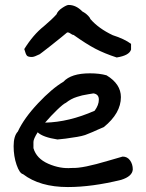

<svg xmlns="http://www.w3.org/2000/svg" viewBox="-20 -708 591 775"><path d="M78 -510Q114 -568 157 -602Q190 -630 208 -650Q213 -664 231 -676Q249 -688 257 -688Q287 -688 312 -662Q331 -652 342 -637L345 -631Q378 -593 435 -566Q482 -551 509 -531V-508Q502 -484 451 -476Q402 -492 365.5 -511Q329 -530 277 -567Q272 -567 264 -573Q258 -577 255 -577H251L228 -558L183 -522L152 -498L140 -489Q118 -478 109 -478Q94 -478 89 -483Q84 -488 78 -510ZM52 -177Q77 -231 133.5 -291Q190 -351 236 -378Q267 -412 343 -412Q382 -412 410 -404Q468 -369 468 -316Q468 -251 399 -195Q391 -192 374.5 -184.5Q358 -177 354.5 -175.5Q351 -174 338.5 -169Q326 -164 323.5 -163Q321 -162 309 -159Q297 -156 291.5 -155.5Q286 -155 271.5 -152.5Q257 -150 245 -148.5Q233 -147 212 -145Q153 -154 132 -174Q115 -147 115 -135V-110Q127 -68 175 -47Q223 -26 269 -30Q293 -29 329.5 -36.5Q366 -44 414.5 -58.5Q463 -73 475 -76Q494 -76 505 -60.5Q516 -45 516 -24Q514 4 469 18Q351 47 254 47Q141 47 73 -5Q59 -8 47 -42.5Q35 -77 35 -118Q35 -159 52 -177ZM162 -213Q258 -215 362 -261Q379 -284 379 -306Q379 -328 357 -331Q352 -330 336 -327.5Q320 -325 312 -323Q304 -321 291 -317Q278 -313 267 -307Q256 -301 246 -293Q236 -289 211 -265Q186 -241 162 -213Z"/></svg>

Font: Excalifont
Style: Regular
Weight: 400
Designer: Your Own Font Foundry (Virgil); Ján Filípek / DizajnDesign (Excalifont, modifications)
Foundry: Your Own Font Foundry (Virgil); Ján Filípek / DizajnDesign (Excalifont, modifications)
Version: Version 1.000;Glyphs 3.2 (3227)